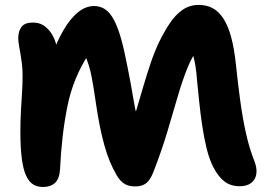

<svg xmlns="http://www.w3.org/2000/svg" viewBox="-20 -733 1067 765"><path d="M151.6 12Q128.6 12 111.9 1.7Q95.2 -8.6 83.8 -33.6Q72.4 -58.6 66.8 -101.6Q61.2 -144.6 61.2 -209.2Q61.2 -252.4 63.4 -290.7Q65.6 -329 67.8 -363.7Q70 -398.4 70 -431Q70 -457.4 67.3 -479.1Q64.6 -500.8 61.4 -519Q58.2 -537.2 55.5 -552.7Q52.8 -568.2 52.8 -581.4Q52.8 -609 65.9 -626.1Q79 -643.2 111.2 -643.2Q141 -643.2 162.4 -625.3Q183.8 -607.4 196 -579Q208.2 -550.6 209.4 -518.8L184.6 -506.6Q206.4 -567 232.6 -612.3Q258.8 -657.6 289.9 -683.3Q321 -709 355 -709Q379.6 -709 399 -695.9Q418.4 -682.8 433.9 -653.8Q449.4 -624.8 462.3 -579.3Q475.2 -533.8 487.6 -468.2Q500.8 -403 508.8 -354.2Q516.8 -305.4 526 -265.9Q535.2 -226.4 553 -185.8L495.4 -213.2Q510.2 -250.8 523.7 -296.1Q537.2 -341.4 551.1 -388.9Q565 -436.4 580.5 -482.2Q596 -528 614 -565.6Q634 -606.6 656.3 -640.1Q678.6 -673.6 706.9 -693.5Q735.2 -713.4 772.6 -713.4Q802.2 -713.4 826.4 -700.9Q850.6 -688.4 869.3 -660.4Q888 -632.4 900.5 -587.1Q913 -541.8 920 -476.2Q927.6 -403 937 -333.3Q946.4 -263.6 960 -202.3Q973.6 -141 993 -93Q1004.4 -64.2 1001.5 -41.2Q998.6 -18.2 981.5 -4.6Q964.4 9 934.8 9Q899.6 9 874.7 -9.7Q849.8 -28.4 830.2 -66.6Q814.2 -97.4 803.6 -140.3Q793 -183.2 785.9 -231Q778.8 -278.8 773.9 -325.5Q769 -372.2 765.2 -411.4Q763 -444.2 758.6 -471.1Q754.2 -498 746.7 -522.6Q739.2 -547.2 725.8 -570.8L776 -548.2Q747.6 -513.6 727.2 -463.1Q706.8 -412.6 688.1 -348.4Q669.4 -284.2 646.9 -208.7Q624.4 -133.2 591 -47.2Q578.6 -15.6 562.2 -2.9Q545.8 9.8 519 9.8Q492.6 9.8 475.6 -0.8Q458.6 -11.4 444.6 -35.4Q415.4 -84.4 396.1 -153.2Q376.8 -222 362.8 -317.4Q353.8 -381.2 344.9 -427.9Q336 -474.6 316.8 -517.6L332.6 -516Q271.6 -422.8 248.6 -309.5Q225.6 -196.2 219.2 -58.4Q216.8 -20.2 199.1 -4.1Q181.4 12 151.6 12Z"/></svg>

Font: Shantell Sans Light
Style: Regular
Weight: 300
Designer: Stephen Nixon, Anya Danilova, Shantell Martin
Foundry: Arrow Type
Version: Version 1.011;[c5ecc13dd]